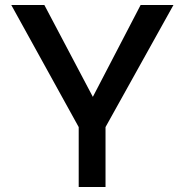

<svg xmlns="http://www.w3.org/2000/svg" viewBox="-20 -746 738 766"><path d="M294 -239 25 -726H157L366 -330L334 -328L541 -726H672L401 -239V0H294Z"/></svg>

Font: Josefin Sans Thin Medium
Style: Regular
Weight: 500
Version: Version 2.000